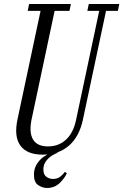

<svg xmlns="http://www.w3.org/2000/svg" viewBox="-20 -760 614 956"><path d="M193 10Q114 10 81.5 -35Q49 -80 67 -165L182 -706H118L125 -740H333L326 -706H252L137 -164Q124 -100 144.5 -65.5Q165 -31 219 -31Q273 -31 309.5 -65.5Q346 -100 359 -164L474 -706H415L422 -740H574L567 -706H508L393 -165Q375 -80 323.5 -35Q272 10 193 10ZM214 176Q192 176 170.5 162Q149 148 149 110Q149 80 163 57.5Q177 35 197.5 20.5Q218 6 236 0H271Q255 4 237.5 15.5Q220 27 208 44Q196 61 196 84Q196 109 210.5 120Q225 131 244 131Q266 131 281 119Q296 107 302 96L313 102Q303 126 277.5 151Q252 176 214 176Z"/></svg>

Font: Xanh Mono
Style: Italic
Weight: 400
Italic angle: -12°
Monospace: yes
Designer: Lam Bao, Duy Dao
Foundry: Yellow Type Foundry
Version: Version 3.101; ttfautohint (v1.8.3)